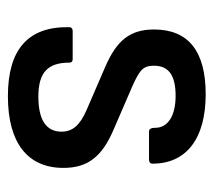

<svg xmlns="http://www.w3.org/2000/svg" viewBox="-48 -494 553 498"><g transform="rotate(90 229.0 -244.5)"><path d="M229 12C350 12 415 -39 415 -132C415 -195 386 -232 316 -262L205 -310C160 -330 150 -339 150 -367C150 -405 175 -423 228 -423C280 -423 311 -403 311 -370C311 -358 315 -354 321 -354H393C400 -354 404 -357 404 -363C404 -451 339 -501 224 -501C112 -501 56 -456 56 -367C56 -305 84 -270 154 -240L265 -192C304 -175 321 -156 321 -127C321 -87 290 -67 230 -67C168 -67 142 -91 142 -147C142 -153 139 -156 133 -156H60C54 -156 50 -153 50 -147C48 -40 108 12 229 12Z"/></g></svg>

Font: Sofia Sans Cond SemiBold
Style: Regular
Weight: 600
Width: 3
Designer: Botio Nikoltchev, Ani Petrova
Foundry: lettersoup
Version: Version 4.100